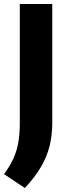

<svg xmlns="http://www.w3.org/2000/svg" viewBox="-31 -760 346 955"><path d="M92.5 175 -11 106Q18 67 35.2 29.5Q52.5 -8 60 -51Q67.5 -94 67.5 -149.5V-740H229V-150Q229 -88 215.8 -34.2Q202.5 19.5 172.5 70.8Q142.5 122 92.5 175Z"/></svg>

Font: Encode Sans SC Condensed Thin
Style: Bold
Weight: 700
Version: Version 3.002